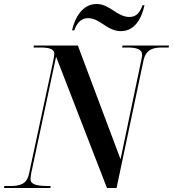

<svg xmlns="http://www.w3.org/2000/svg" viewBox="-47 -942 867 962"><path d="M559 -786C628 -786 663 -850 677 -916H667C655 -883 639 -857 602 -857C538 -857 504 -922 437 -922C368 -922 329 -857 314 -790H325C335 -817 353 -851 394 -851C456 -851 488 -786 559 -786ZM-27 0H205L207 -10H194C140 -10 106 -17 106 -44C106 -51 107 -62 110 -77L234 -658L489 0H537L672 -639C685 -698 724 -704 769 -704H798L800 -714H567L565 -704H588C637 -704 665 -696 665 -667C665 -660 663 -648 660 -636L557 -144L343 -714H123L121 -704H151C195 -704 225 -699 225 -672C225 -665 223 -653 220 -638L98 -70C87 -17 49 -10 2 -10H-25Z"/></svg>

Font: Noto Serif Display SemiCondensed SemiBold
Style: Italic
Weight: 600
Width: 4
Italic angle: -12°
Designer: Monotype Design Team
Foundry: Monotype Imaging Inc.
Version: Version 2.009